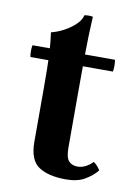

<svg xmlns="http://www.w3.org/2000/svg" viewBox="-74 -656 510 722"><g transform="rotate(10 180.5 -295.0)"><path d="M228 15Q161 15 124 -9.5Q87 -34 87 -104V-310Q87 -345 86.5 -380Q86 -415 84 -450Q82 -485 77 -520Q99 -525 123 -537.5Q147 -550 166 -567.5Q185 -585 190 -605Q206 -608 222 -605Q218 -532 217.5 -458Q217 -384 217 -310V-104Q217 -67 229 -53.5Q241 -40 263 -40Q277 -40 292 -47Q307 -54 320 -68Q328 -63 334.5 -55.5Q341 -48 346 -40Q328 -18 300 -1.5Q272 15 228 15ZM17 -415Q13 -438 17 -460H332Q336 -438 332 -415Z"/></g></svg>

Font: Poltawski Nowy
Style: Bold
Weight: 700
Designer: Adam Pótawski, Mateusz Machalski, Borys Kosmynka, Ania Wieluska
Foundry: Capitalics.wtf
Version: Version 1.001;gftools[0.9.25]